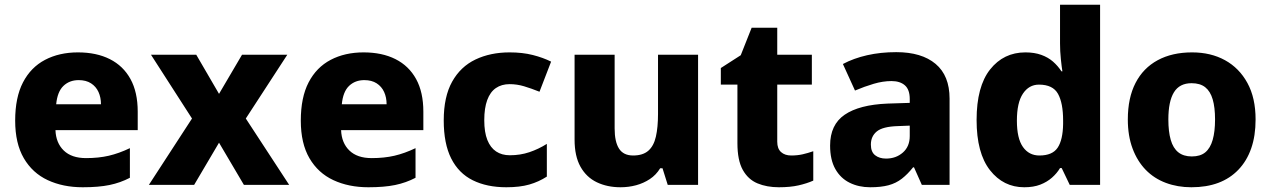

<svg xmlns="http://www.w3.org/2000/svg" viewBox="-20 -780 5361 810"><path d="M309 -559Q387 -559 443.5 -530.5Q500 -502 530.5 -446.5Q561 -391 561 -309V-231H214Q216 -177 249 -145Q282 -113 343 -113Q396 -113 439 -123Q482 -133 528 -155V-30Q488 -9 442 0.5Q396 10 329 10Q246 10 181.5 -20Q117 -50 80.5 -112.5Q44 -175 44 -271Q44 -369 77 -432.5Q110 -496 170 -527.5Q230 -559 309 -559ZM312 -442Q273 -442 247.5 -417.5Q222 -393 217 -340H406Q406 -369 395.5 -392Q385 -415 364 -428.5Q343 -442 312 -442Z M790 -280 617 -549H808L904 -384L1001 -549H1192L1017 -280L1200 0H1009L904 -178L799 0H608Z M1514 -559Q1592 -559 1648.5 -530.5Q1705 -502 1735.5 -446.5Q1766 -391 1766 -309V-231H1419Q1421 -177 1454 -145Q1487 -113 1548 -113Q1601 -113 1644 -123Q1687 -133 1733 -155V-30Q1693 -9 1647 0.5Q1601 10 1534 10Q1451 10 1386.5 -20Q1322 -50 1285.5 -112.5Q1249 -175 1249 -271Q1249 -369 1282 -432.5Q1315 -496 1375 -527.5Q1435 -559 1514 -559ZM1517 -442Q1478 -442 1452.5 -417.5Q1427 -393 1422 -340H1611Q1611 -369 1600.5 -392Q1590 -415 1569 -428.5Q1548 -442 1517 -442Z M2116 10Q2034 10 1974.5 -19.5Q1915 -49 1883.5 -111.5Q1852 -174 1852 -272Q1852 -372 1887.5 -435.5Q1923 -499 1986 -529Q2049 -559 2130 -559Q2184 -559 2227.5 -548Q2271 -537 2305 -520L2256 -393Q2221 -407 2191 -416Q2161 -425 2130 -425Q2096 -425 2072 -408.5Q2048 -392 2035.5 -358Q2023 -324 2023 -273Q2023 -222 2036 -189.5Q2049 -157 2073 -141Q2097 -125 2131 -125Q2175 -125 2213.5 -138Q2252 -151 2287 -173V-35Q2253 -13 2213 -1.5Q2173 10 2116 10Z M2925 -549V0H2797L2775 -70H2765Q2748 -42 2721.5 -24.5Q2695 -7 2663.5 1.5Q2632 10 2598 10Q2542 10 2498 -11Q2454 -32 2429 -76.5Q2404 -121 2404 -191V-549H2573V-238Q2573 -182 2591.5 -153Q2610 -124 2651 -124Q2692 -124 2715 -144Q2738 -164 2747 -203.5Q2756 -243 2756 -299V-549Z M3318 -124Q3344 -124 3366 -129Q3388 -134 3411 -142V-18Q3384 -6 3349 2Q3314 10 3266 10Q3215 10 3175.5 -6.5Q3136 -23 3113.5 -63.5Q3091 -104 3091 -176V-423H3021V-493L3105 -547L3151 -663H3259V-549H3405V-423H3259V-182Q3259 -153 3275 -138.5Q3291 -124 3318 -124Z M3761 -560Q3868 -560 3927 -510.5Q3986 -461 3986 -364V0H3869L3836 -74H3832Q3809 -45 3784.5 -26Q3760 -7 3728.5 1.5Q3697 10 3651 10Q3603 10 3564.5 -9Q3526 -28 3504 -67Q3482 -106 3482 -166Q3482 -254 3543.5 -296Q3605 -338 3724 -343L3818 -346V-362Q3818 -402 3797.5 -420Q3777 -438 3741 -438Q3705 -438 3666 -426.5Q3627 -415 3587 -398L3536 -510Q3581 -534 3638 -547Q3695 -560 3761 -560ZM3767 -248Q3704 -246 3679 -225.5Q3654 -205 3654 -170Q3654 -139 3672 -125Q3690 -111 3718 -111Q3760 -111 3789 -136.5Q3818 -162 3818 -206V-250Z M4301 10Q4213 10 4156.5 -62Q4100 -134 4100 -274Q4100 -415 4157 -487Q4214 -559 4306 -559Q4344 -559 4373 -548.5Q4402 -538 4422.5 -520Q4443 -502 4458 -479H4462Q4459 -497 4455.5 -530.5Q4452 -564 4452 -597V-760H4621V0H4493L4459 -71H4452Q4439 -49 4418 -30.5Q4397 -12 4368.5 -1Q4340 10 4301 10ZM4365 -124Q4420 -124 4442 -157Q4464 -190 4465 -257V-272Q4465 -345 4443.5 -384Q4422 -423 4363 -423Q4321 -423 4295.5 -385Q4270 -347 4270 -271Q4270 -196 4295.5 -160Q4321 -124 4365 -124Z M5277 -276Q5277 -207 5258.5 -154Q5240 -101 5204.5 -64Q5169 -27 5119.5 -8.5Q5070 10 5006 10Q4948 10 4898.5 -8.5Q4849 -27 4813.5 -63.5Q4778 -100 4758 -153.5Q4738 -207 4738 -276Q4738 -367 4770.5 -430Q4803 -493 4864 -526Q4925 -559 5009 -559Q5088 -559 5148 -526Q5208 -493 5242.5 -430Q5277 -367 5277 -276ZM4909 -276Q4909 -225 4919 -190Q4929 -155 4951 -137.5Q4973 -120 5008 -120Q5044 -120 5065 -137.5Q5086 -155 5096 -190Q5106 -225 5106 -276Q5106 -327 5096 -361Q5086 -395 5064.5 -412Q5043 -429 5007 -429Q4956 -429 4932.5 -390.5Q4909 -352 4909 -276Z"/></svg>

Font: Noto Sans Thai ExtraBold
Style: Regular
Weight: 800
Version: Version 2.001